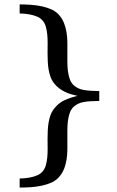

<svg xmlns="http://www.w3.org/2000/svg" viewBox="-20 -724 528 867"><path d="M428.2 -268.1Q384.8 -268.1 357.4 -263.2Q330.1 -258.3 312 -241.2Q300.3 -230 294.4 -212.4Q288.6 -194.8 286.4 -175.3Q284.2 -155.8 284.2 -135.7V-49.8Q284.2 -25.9 280.5 -2.9Q276.9 20 268.3 40.8Q259.8 61.5 243.2 79.1Q230.5 92.3 211.9 100.6Q193.4 108.9 170.4 114Q147.5 119.1 121.6 121.1Q95.7 123 68.8 123V82Q75.2 82 88.4 81.1Q101.6 80.1 116.9 77.1Q132.3 74.2 147 68.1Q161.6 62 170.9 51.8Q181.6 40.5 186.5 23.9Q191.4 7.3 193.4 -12.5Q195.3 -32.2 195.1 -53.7Q194.8 -75.2 194.8 -96.2Q194.8 -113.3 195.6 -132.1Q196.3 -150.9 199.2 -169.2Q202.1 -187.5 208 -203.9Q213.9 -220.2 224.1 -232.9Q243.7 -258.8 271.5 -271.5Q299.3 -284.2 330.1 -291Q314.5 -294.4 299.8 -298.8Q285.2 -303.2 271.5 -310.1Q257.8 -316.9 245.8 -326.2Q233.9 -335.4 224.1 -348.1Q213.9 -360.8 208 -377.2Q202.1 -393.6 199.2 -411.9Q196.3 -430.2 195.6 -449Q194.8 -467.8 194.8 -484.9Q194.8 -505.9 195.1 -527.3Q195.3 -548.8 193.4 -568.6Q191.4 -588.4 186.5 -605Q181.6 -621.6 170.9 -632.8Q161.6 -643.1 147 -649.2Q132.3 -655.3 116.9 -658.2Q101.6 -661.1 88.4 -662.1Q75.2 -663.1 68.8 -663.1V-704.1Q95.7 -704.1 121.6 -702.1Q147.5 -700.2 170.4 -695.1Q193.4 -689.9 211.9 -681.6Q230.5 -673.3 243.2 -660.2Q259.8 -642.6 268.3 -621.6Q276.9 -600.6 280.5 -577.9Q284.2 -555.2 284.2 -530.8V-445.3Q284.2 -425.3 286.4 -405.8Q288.6 -386.2 294.4 -368.7Q300.3 -351.1 312 -339.8Q330.1 -322.8 357.4 -317.9Q384.8 -313 428.2 -313Z"/></svg>

Font: BabelStone Ogham Bound
Style: Italic
Weight: 400
Italic angle: -30°
Designer: Andrew West
Foundry: BabelStone
Version: Version 2.02 March 14, 2022